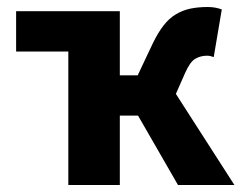

<svg xmlns="http://www.w3.org/2000/svg" viewBox="-20 -528 696 548"><path d="M175 0V-381H26V-496H322V-313H373L416 -404Q431 -435 447 -455.5Q463 -476 482.5 -487.5Q502 -499 524 -503.5Q546 -508 573 -508Q595 -508 613 -501L590 -365Q585 -367 580.5 -368Q576 -369 571 -369Q552 -369 537 -360Q522 -351 508 -319L482 -260L649 0H488L374 -198H322V0Z"/></svg>

Font: TT Toshiba Sans
Style: Bold
Weight: 700
Designer: Paul D. Hunt
Foundry: Toshiba Corporation
Version: Version 2.020;PS 2.000;hotconv 1.0.86;makeotf.lib2.5.63406